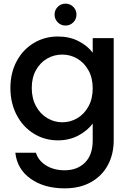

<svg xmlns="http://www.w3.org/2000/svg" viewBox="-20 -760 718 1052"><path d="M488 -471V-551H603V9Q603 85 571 144.5Q539 204 478.5 238Q418 272 334 272Q222 272 148 219.5Q74 167 64 77H177Q190 120 232.5 146.5Q275 173 334 173Q403 173 445.5 131Q488 89 488 9V-83Q459 -44 409.5 -17.5Q360 9 297 9Q225 9 165.5 -27.5Q106 -64 71.5 -129.5Q37 -195 37 -278Q37 -361 71.5 -425Q106 -489 165.5 -524.5Q225 -560 297 -560Q361 -560 410.5 -534.5Q460 -509 488 -471ZM321 -461Q277 -461 239 -439.5Q201 -418 177.5 -376.5Q154 -335 154 -278Q154 -221 177.5 -178Q201 -135 239.5 -112.5Q278 -90 321 -90Q365 -90 403 -112Q441 -134 464.5 -176.5Q488 -219 488 -276Q488 -333 464.5 -375Q441 -417 403 -439Q365 -461 321 -461ZM279 -680Q279 -705 296.5 -722.5Q314 -740 339 -740Q364 -740 381.5 -722.5Q399 -705 399 -680Q399 -655 381.5 -637.5Q364 -620 339 -620Q314 -620 296.5 -637.5Q279 -655 279 -680Z"/></svg>

Font: Poppins-Tabular Medium
Style: Regular
Weight: 500
Designer: Ninad Kale (Devanagari), Jonny Pinhorn (Latin)
Foundry: Indian Type Foundry
Version: Version 4.004